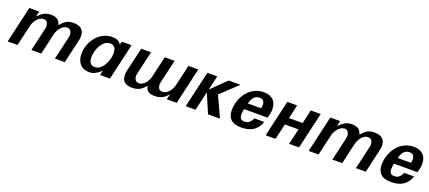

<svg xmlns="http://www.w3.org/2000/svg" viewBox="54 -1487 5527 2475"><g transform="rotate(20 2817.5 -250.0)"><path d="M188 -500H323L307 -427Q328 -448 347 -464Q366 -480 386.5 -491.5Q407 -503 430 -508.5Q453 -514 482 -514Q546 -514 576 -488Q606 -462 615 -421Q636 -444 654.5 -461.5Q673 -479 692.5 -490.5Q712 -502 735.5 -508Q759 -514 790 -514Q865 -514 902 -481Q939 -448 939 -385Q939 -357 932 -329L856 0H721L795 -320Q799 -335 799 -352Q799 -384 782.5 -406.5Q766 -429 732 -429Q707 -429 685 -415.5Q663 -402 646 -381.5Q629 -361 617 -336.5Q605 -312 600 -290L533 0H398L472 -320Q474 -329 474.5 -336.5Q475 -344 475 -352Q475 -384 459.5 -406.5Q444 -429 411 -429Q386 -429 363.5 -415.5Q341 -402 323 -381Q305 -360 292.5 -335.5Q280 -311 275 -289L208 0H73Z M1021 -177Q1021 -238 1042.5 -298Q1064 -358 1103.5 -406Q1143 -454 1198.5 -484Q1254 -514 1322 -514Q1375 -514 1404 -496.5Q1433 -479 1446 -454L1456 -500H1591L1476 0H1341L1356 -65Q1343 -52 1325.5 -38Q1308 -24 1288.5 -12.5Q1269 -1 1246.5 6.5Q1224 14 1200 14Q1153 14 1119 -0.5Q1085 -15 1063.5 -40.5Q1042 -66 1031.5 -101Q1021 -136 1021 -177ZM1156 -178Q1156 -159 1159.5 -140Q1163 -121 1172.5 -106Q1182 -91 1198 -81.5Q1214 -72 1238 -72Q1280 -72 1312 -98Q1344 -124 1365.5 -162.5Q1387 -201 1398 -244.5Q1409 -288 1409 -322Q1409 -342 1405 -361Q1401 -380 1391 -395Q1381 -410 1365.5 -419Q1350 -428 1326 -428Q1286 -428 1254.5 -403Q1223 -378 1201 -340.5Q1179 -303 1167.5 -259.5Q1156 -216 1156 -178Z M1723 -500H1858L1784 -180Q1780 -165 1780 -148Q1780 -116 1796.5 -93.5Q1813 -71 1846 -71Q1872 -71 1894 -84.5Q1916 -98 1933 -118.5Q1950 -139 1962 -163.5Q1974 -188 1979 -210L2046 -500H2181L2107 -180Q2105 -172 2104 -163.5Q2103 -155 2103 -147Q2103 -115 2118.5 -93Q2134 -71 2168 -71Q2193 -71 2215.5 -84Q2238 -97 2256 -117.5Q2274 -138 2286.5 -163Q2299 -188 2304 -211L2371 -500H2506L2391 0H2256L2272 -73Q2255 -53 2237 -37Q2219 -21 2197.5 -9.5Q2176 2 2150 8Q2124 14 2091 14Q2067 14 2045.5 10Q2024 6 2007.5 -4.5Q1991 -15 1979.5 -33Q1968 -51 1964 -79Q1948 -59 1930.5 -42Q1913 -25 1891 -12.5Q1869 0 1842.5 7Q1816 14 1782 14Q1713 14 1676.5 -17.5Q1640 -49 1640 -115Q1640 -143 1647 -171Z M2631 -500H2766L2720 -302L2922 -500H3084L2855 -284L2985 0H2821L2710 -261L2650 0H2515Z M3090 -154Q3090 -221 3111.5 -285.5Q3133 -350 3173.5 -401Q3214 -452 3272 -483Q3330 -514 3403 -514Q3450 -514 3483.5 -500.5Q3517 -487 3538 -464Q3559 -441 3569 -409.5Q3579 -378 3579 -342Q3579 -310 3572.5 -281Q3566 -252 3558 -222H3236Q3232 -204 3228.5 -183Q3225 -162 3225 -144Q3225 -115 3239 -93.5Q3253 -72 3293 -72Q3334 -72 3360.5 -95.5Q3387 -119 3400 -155H3536Q3508 -70 3443.5 -28Q3379 14 3282 14Q3180 14 3135 -30.5Q3090 -75 3090 -154ZM3438 -307Q3444 -333 3444 -353Q3444 -386 3428 -407.5Q3412 -429 3374 -429Q3349 -429 3329.5 -419.5Q3310 -410 3295.5 -393.5Q3281 -377 3271.5 -354.5Q3262 -332 3256 -307Z M3934 0 3984 -216H3797L3747 0H3612L3727 -500H3862L3819 -311H4006L4049 -500H4185L4070 0Z M4317 -500H4452L4436 -427Q4457 -448 4476 -464Q4495 -480 4515.5 -491.5Q4536 -503 4559 -508.5Q4582 -514 4611 -514Q4675 -514 4705 -488Q4735 -462 4744 -421Q4765 -444 4783.5 -461.5Q4802 -479 4821.5 -490.5Q4841 -502 4864.5 -508Q4888 -514 4919 -514Q4994 -514 5031 -481Q5068 -448 5068 -385Q5068 -357 5061 -329L4985 0H4850L4924 -320Q4928 -335 4928 -352Q4928 -384 4911.5 -406.5Q4895 -429 4861 -429Q4836 -429 4814 -415.5Q4792 -402 4775 -381.5Q4758 -361 4746 -336.5Q4734 -312 4729 -290L4662 0H4527L4601 -320Q4603 -329 4603.5 -336.5Q4604 -344 4604 -352Q4604 -384 4588.5 -406.5Q4573 -429 4540 -429Q4515 -429 4492.5 -415.5Q4470 -402 4452 -381Q4434 -360 4421.5 -335.5Q4409 -311 4404 -289L4337 0H4202Z M5146 -154Q5146 -221 5167.5 -285.5Q5189 -350 5229.5 -401Q5270 -452 5328 -483Q5386 -514 5459 -514Q5506 -514 5539.5 -500.5Q5573 -487 5594 -464Q5615 -441 5625 -409.5Q5635 -378 5635 -342Q5635 -310 5628.5 -281Q5622 -252 5614 -222H5292Q5288 -204 5284.5 -183Q5281 -162 5281 -144Q5281 -115 5295 -93.5Q5309 -72 5349 -72Q5390 -72 5416.5 -95.5Q5443 -119 5456 -155H5592Q5564 -70 5499.5 -28Q5435 14 5338 14Q5236 14 5191 -30.5Q5146 -75 5146 -154ZM5494 -307Q5500 -333 5500 -353Q5500 -386 5484 -407.5Q5468 -429 5430 -429Q5405 -429 5385.5 -419.5Q5366 -410 5351.5 -393.5Q5337 -377 5327.5 -354.5Q5318 -332 5312 -307Z"/></g></svg>

Font: Perun
Style: Bold Italic
Weight: 700
Italic angle: -12°
Foundry: Copyright (c) Stefan Peev, Context Ltd, 2016
Version: Version 1.027